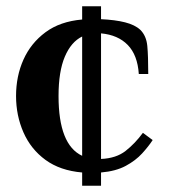

<svg xmlns="http://www.w3.org/2000/svg" viewBox="-20 -540 536 610"><path d="M241 50V8Q171 2 124.5 -32Q78 -66 54.5 -119.5Q31 -173 31 -235Q31 -298 54.5 -350.5Q78 -403 124.5 -437.5Q171 -472 241 -478V-520H301V-479Q346 -477 377.5 -469Q409 -461 426 -445Q445 -426 448 -394Q451 -362 451 -305H421Q417 -365 386 -397Q355 -429 301 -434V-35Q349 -37 379 -60.5Q409 -84 434 -118L465 -95Q452 -75 431.5 -52.5Q411 -30 379.5 -13Q348 4 301 8V50ZM241 -45V-424Q206 -407 186 -360Q166 -313 166 -235Q166 -80 241 -45Z"/></svg>

Font: El Messiri
Style: Bold
Weight: 700
Designer: Mohamed Gaber
Foundry: Kief Type Foundry
Version: Version 2.020; ttfautohint (v1.8.3)